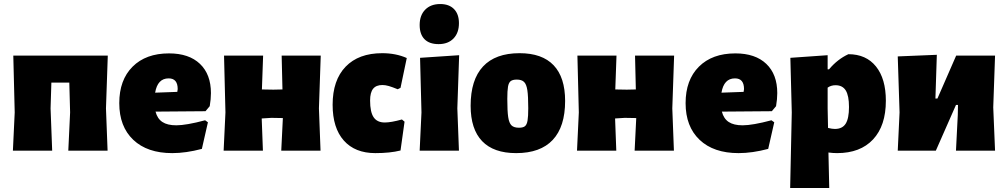

<svg xmlns="http://www.w3.org/2000/svg" viewBox="-20 -748 5004 953"><path d="M506 -210 514 0H319L328 -190L324 -338H235L231 -210L239 0H44L53 -190L46 -472H515Z M1000 -196 752 -194Q761 -159 786 -142.5Q811 -126 855 -126Q904 -126 998 -151L1012 -141L982 -9Q903 12 835 12Q711 12 641.5 -54Q572 -120 572 -236Q572 -351 638 -417Q704 -483 819 -483Q918 -483 972.5 -431Q1027 -379 1027 -286Q1027 -256 1021 -221ZM862 -306Q862 -359 817 -359Q762 -359 750 -288L860 -292Z M1563 -210 1571 0H1376L1384 -162L1327 -163L1279 -160L1285 0H1090L1099 -190L1092 -472H1286L1280 -304L1337 -303L1382 -304L1378 -472H1572Z M1999 -460 1968 -312 1954 -305Q1927 -316 1910 -321Q1893 -326 1878 -326Q1847 -326 1832 -307.5Q1817 -289 1817 -249Q1817 -192 1834.5 -166Q1852 -140 1890 -140Q1921 -140 1975 -155L1988 -144L1968 -1Q1916 12 1843 12Q1742 12 1686.5 -50.5Q1631 -113 1631 -228Q1631 -350 1695.5 -417Q1760 -484 1877 -484Q1945 -484 1999 -460Z M2072 -190 2065 -461 2259 -474 2250 -210 2258 0H2063ZM2258 -633Q2258 -585 2231 -557Q2204 -529 2157 -529Q2111 -529 2087 -553.5Q2063 -578 2063 -624Q2063 -672 2090.5 -700Q2118 -728 2165 -728Q2209 -728 2233.5 -703Q2258 -678 2258 -633Z M2785 -247Q2785 -119 2723.5 -53.5Q2662 12 2542 12Q2430 12 2373 -47.5Q2316 -107 2316 -223Q2316 -352 2377.5 -418Q2439 -484 2559 -484Q2671 -484 2728 -424Q2785 -364 2785 -247ZM2498 -257Q2498 -196 2502.5 -166.5Q2507 -137 2519 -125.5Q2531 -114 2556 -114Q2576 -114 2585.5 -121.5Q2595 -129 2598.5 -149.5Q2602 -170 2602 -211Q2602 -271 2597.5 -300.5Q2593 -330 2581 -341.5Q2569 -353 2545 -353Q2525 -353 2515 -345.5Q2505 -338 2501.5 -318Q2498 -298 2498 -257Z M3317 -210 3325 0H3130L3138 -162L3081 -163L3033 -160L3039 0H2844L2853 -190L2846 -472H3040L3034 -304L3091 -303L3136 -304L3132 -472H3326Z M3811 -196 3563 -194Q3572 -159 3597 -142.5Q3622 -126 3666 -126Q3715 -126 3809 -151L3823 -141L3793 -9Q3714 12 3646 12Q3522 12 3452.5 -54Q3383 -120 3383 -236Q3383 -351 3449 -417Q3515 -483 3630 -483Q3729 -483 3783.5 -431Q3838 -379 3838 -286Q3838 -256 3832 -221ZM3673 -306Q3673 -359 3628 -359Q3573 -359 3561 -288L3671 -292Z M4377 -248Q4377 -124 4313.5 -56Q4250 12 4135 12Q4115 12 4092 9L4096 185H3902L3910 -190L3903 -461L4088 -474V-404H4095Q4137 -454 4191 -479Q4279 -479 4328 -418Q4377 -357 4377 -248ZM4194 -217Q4194 -273 4178 -299Q4162 -325 4127 -325Q4105 -325 4088 -313V-210L4090 -113Q4110 -108 4124 -108Q4161 -108 4177.5 -134Q4194 -160 4194 -217Z M4445 -190 4436 -468 4630 -476 4623 -259H4633L4726 -472H4919L4910 -215L4919 0H4725L4734 -177L4735 -227H4725L4625 0H4436Z"/></svg>

Font: Luna Sans Black
Style: Regular
Weight: 900
Designer: Juan Pablo del Peral
Foundry: Huerta Tipografica
Version: Version 2.001; ttfautohint (v1.5)